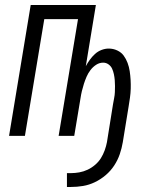

<svg xmlns="http://www.w3.org/2000/svg" viewBox="-20 -540 640 763"><path d="M246 203V148H262Q278 148 295 145Q312 142 328 134.5Q344 127 358 115Q372 103 381 88.5Q390 74 396 57.5Q402 41 405 25L429 -125Q431 -137 433.5 -149.5Q436 -162 436.5 -174Q437 -186 437 -198Q437 -210 436 -222Q435 -234 432.5 -245.5Q430 -257 425.5 -267Q421 -277 411.5 -284Q402 -291 390 -291Q375 -291 362 -282.5Q349 -274 339.5 -261.5Q330 -249 324 -235Q318 -221 313.5 -207Q309 -193 305.5 -178.5Q302 -164 300 -150L275 0H213L290 -464H156L79 0H16L102 -520H361L321 -277Q328 -290 337 -302.5Q346 -315 357.5 -325.5Q369 -336 383.5 -341.5Q398 -347 412 -347Q430 -347 446 -339.5Q462 -332 471.5 -319Q481 -306 487 -290Q493 -274 495.5 -257Q498 -240 499 -222.5Q500 -205 499.5 -187.5Q499 -170 496.5 -152Q494 -134 491 -116L468 25Q464 49 456 72.5Q448 96 434 117.5Q420 139 400 156Q380 173 357 184Q334 195 310 199Q286 203 262 203Z"/></svg>

Font: Iosevka Light Extended Oblique
Style: Regular
Weight: 300
Width: 7
Italic angle: -9°
Monospace: yes
Designer: Belleve Invis
Foundry: Belleve Invis
Version: Version 32.5.0; ttfautohint (v1.8.4)